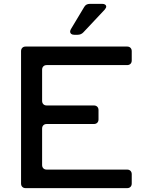

<svg xmlns="http://www.w3.org/2000/svg" viewBox="-20 -974 756 994"><path d="M662 -709V-661Q662 -650 655.5 -643.5Q649 -637 638 -637H222Q211 -637 204.5 -630.5Q198 -624 198 -613V-452Q198 -441 204.5 -434.5Q211 -428 222 -428H466Q477 -428 483.5 -421.5Q490 -415 490 -404V-356Q490 -345 483.5 -338.5Q477 -332 466 -332H222Q211 -332 204.5 -325.5Q198 -319 198 -308V-120Q198 -109 204.5 -102.5Q211 -96 222 -96H638Q649 -96 655.5 -89.5Q662 -83 662 -72V-24Q662 -13 655.5 -6.5Q649 0 638 0H113Q102 0 95.5 -6.5Q89 -13 89 -24V-709Q89 -720 95.5 -726.5Q102 -733 113 -733H638Q649 -733 655.5 -726.5Q662 -720 662 -709ZM382 -794H364Q354 -794 348.5 -798.5Q343 -803 343 -810Q343 -816 347 -823L416 -938Q425 -954 445 -954H510Q519 -954 524.5 -950Q530 -946 530 -940Q530 -934 522 -924L412 -807Q400 -794 382 -794Z"/></svg>

Font: Shippori Gothic B2 Bold
Style: Regular
Weight: 700
Designer: FONTDASU
Foundry: FONTDASU / Google Inc. / but / Adobe
Version: Version 1.130